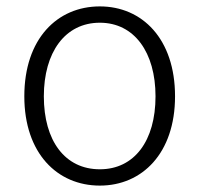

<svg xmlns="http://www.w3.org/2000/svg" viewBox="-20 -567 623 600"><path d="M292 13C424 13 527 -88 527 -266C527 -446 424 -547 292 -547C159 -547 56 -446 56 -266C56 -88 159 13 292 13ZM292 -38C183 -38 117 -127 117 -266C117 -403 183 -496 292 -496C400 -496 466 -403 466 -266C466 -127 400 -38 292 -38Z"/></svg>

Font: Noto Sans HK Light
Style: Regular
Weight: 300
Designer: Ryoko NISHIZUKA 西塚涼子 (kana, bopomofo & ideographs); Paul D. Hunt (Latin, Greek & Cyrillic); Sandoll Communications 산돌커뮤니
Foundry: Adobe
Version: Version 2.004;hotconv 1.0.118;makeotfexe 2.5.65603